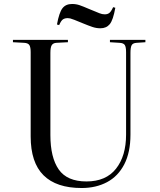

<svg xmlns="http://www.w3.org/2000/svg" viewBox="-20 -930 802 964"><path d="M390 14Q263 14 198.5 -50Q134 -114 134 -245V-668Q134 -693 127.5 -703.5Q121 -714 101 -715L45 -718V-730H321V-718L263 -715Q247 -714 240 -703.5Q233 -693 233 -664V-252Q233 -139 275 -79Q317 -19 414 -19Q512 -19 562.5 -83Q613 -147 613 -254V-668Q613 -694 606.5 -704Q600 -714 580 -715L532 -718V-730H710V-718L666 -715Q647 -714 641 -703Q635 -692 635 -664V-254Q635 -165 604 -105Q573 -45 517.5 -15.5Q462 14 390 14ZM484 -788Q464 -788 444.5 -794.5Q425 -801 396 -813Q367 -825 353 -830.5Q339 -836 332.5 -837.5Q326 -839 320 -839Q306 -839 296.5 -833Q287 -827 277 -804L266 -807Q277 -867 293.5 -888.5Q310 -910 342 -910Q362 -910 379.5 -904Q397 -898 427 -885Q466 -869 479.5 -863.5Q493 -858 506 -858Q520 -858 529 -865Q538 -872 548 -894L559 -891Q548 -829 531 -808.5Q514 -788 484 -788Z"/></svg>

Font: Display Regular
Style: Regular
Weight: 400
Designer: Latin by Veronika Burian and Jose Scaglione. Greek by Irene Vlachou. Cyrillic by Vera Evstafieva.
Foundry: TypeTogether
Version: Version 3.002